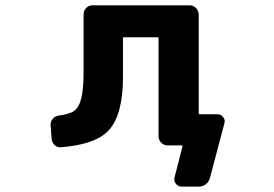

<svg xmlns="http://www.w3.org/2000/svg" viewBox="-20 -568 1040 728"><path d="M668 139.6Q655.3 139.6 647 128.9Q638.7 118.2 641.6 105.5L671.9 -12.7Q672.9 -16.6 668.9 -16.6H616.2Q601.6 -16.6 591.3 -26.9Q581.1 -37.1 581.1 -51.8V-422.9Q581.1 -426.8 577.1 -426.8H450.2Q446.3 -426.8 446.3 -422.9V-275.4Q446.3 -204.1 432.6 -153.3Q418.9 -102.5 391.6 -73.2Q364.3 -43.9 311.5 -27.3Q270.5 -14.6 212.9 -9.8Q198.2 -7.8 187.5 -17.6Q176.8 -27.3 175.8 -42L171.9 -92.8Q170.9 -107.4 180.7 -118.2Q190.4 -128.9 204.1 -129.9Q238.3 -134.8 254.9 -143.6Q277.3 -156.2 286.1 -188.5Q296.9 -222.7 296.9 -294.9V-512.7Q296.9 -527.3 306.6 -537.6Q316.4 -547.9 331.1 -547.9H699.2Q712.9 -547.9 723.1 -537.6Q733.4 -527.3 733.4 -512.7V-138.7Q733.4 -134.8 738.3 -134.8H804.7Q818.4 -134.8 826.2 -124Q832 -117.2 832 -108.4Q832 -104.5 831.1 -101.6L776.4 105.5Q772.5 121.1 760.7 130.4Q749 139.6 733.4 139.6Z"/></svg>

Font: Rounded-L Mgen+ 1mn bold
Style: Bold
Weight: 700
Designer: [Source Han Sans]
Ryoko NISHIZUKA  (kana & ideographs); Paul D. Hunt (Latin, Greek & Cyrillic); Wenlong ZHANG  (bopomofo
Version: Version 1.059.20150602